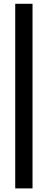

<svg xmlns="http://www.w3.org/2000/svg" viewBox="-20 -958 228 1040"><path d="M62.5 -937.5H156.2V62.5H62.5Z"/></svg>

Font: OswaldRegular
Style: Regular
Weight: 400
Designer: vernon adams
Foundry: vernon adams
Version: Version 1.000